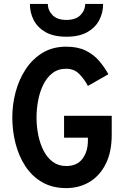

<svg xmlns="http://www.w3.org/2000/svg" viewBox="-20 -951 656 983"><path d="M319 12Q248 12 195.8 -18.2Q143.5 -48.5 109.8 -100.2Q76 -152 59.5 -216.8Q43 -281.5 43 -350Q43 -415.5 60 -479.8Q77 -544 111.5 -596.5Q146 -649 197.8 -680.5Q249.5 -712 319 -712Q378.5 -712 419.2 -691.8Q460 -671.5 487.5 -639.2Q515 -607 535 -571L430 -511Q411.5 -546.5 385.2 -572.8Q359 -599 319 -599Q277 -599 248 -576.2Q219 -553.5 201 -516.2Q183 -479 175 -435.2Q167 -391.5 167 -350Q167 -302.5 176.2 -258Q185.5 -213.5 204 -178Q222.5 -142.5 251.2 -121.8Q280 -101 319 -101Q374.5 -101 402.2 -138.2Q430 -175.5 430 -231V-246H308V-358H552V-261Q552 -172.5 521.2 -111.5Q490.5 -50.5 437.8 -19.2Q385 12 319 12ZM320 -763Q255 -763 213.8 -786.2Q172.5 -809.5 152.8 -847.8Q133 -886 133 -931H225Q225 -898 249 -873.5Q273 -849 320 -849Q367.5 -849 391.8 -873.5Q416 -898 416 -931H508Q508 -886 488 -847.8Q468 -809.5 426.5 -786.2Q385 -763 320 -763Z"/></svg>

Font: Overpass Mono Light
Style: Regular
Weight: 300
Monospace: yes
Designer: Delve Withrington, Dave Bailey
Foundry: Delve Fonts LLC
Version: Version 4.000